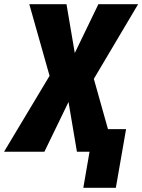

<svg xmlns="http://www.w3.org/2000/svg" viewBox="-62 -731 686 925"><path d="M258.3 -710.9 298.3 -475.6 412.1 -710.9H603.5L390.1 -351.1L488.8 0H308.6L268.1 -239.7L151.9 0H-42.5L176.8 -365.7L79.1 -710.9ZM545.4 -108.9 496.1 173.8H339.4L388.2 -108.9Z"/></svg>

Font: Roboto Condensed Black
Style: Italic
Weight: 900
Italic angle: -12°
Designer: Christian Robertson
Foundry: Google
Version: Version 3.008; 2023